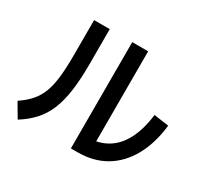

<svg xmlns="http://www.w3.org/2000/svg" viewBox="-165 -994 1330 1264"><g transform="rotate(30 500.0 -362.5)"><path d="M501 36V-772H622V-18L552 -81Q641 -81 707 -120Q773 -159 813.5 -237Q854 -315 868 -430L981 -414Q965 -272 908.5 -171Q852 -70 762 -17Q672 36 552 36ZM40 -60Q92 -95 125 -133Q158 -171 177 -221Q196 -271 203.5 -342Q211 -413 211 -515V-772H330V-507Q330 -390 318 -303.5Q306 -217 280 -153.5Q254 -90 210.5 -41.5Q167 7 103 47Z"/></g></svg>

Font: M PLUS 2 Thin SemiBold
Style: Regular
Weight: 600
Version: Version 1.001